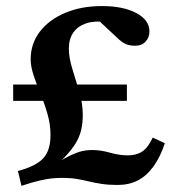

<svg xmlns="http://www.w3.org/2000/svg" viewBox="-20 -602 563 633"><path d="M50.8 10.7 39.1 -38.1Q99.6 -54.7 123 -80.6Q146.5 -106.4 146.5 -157.2Q146.5 -191.4 136.7 -225.6Q127 -259.8 113.8 -292Q100.6 -324.2 90.8 -353.5Q81.1 -382.8 81.1 -406.2Q81.1 -458 111.3 -497.6Q141.6 -537.1 194.8 -559.6Q248 -582 316.4 -582Q385.7 -582 429.2 -559.1Q472.7 -536.1 472.7 -498Q472.7 -478.5 460 -464.8Q447.3 -451.2 425.8 -451.2Q407.2 -451.2 394 -457Q380.9 -462.9 365.2 -478.5L278.3 -559.6L328.1 -529.3Q291 -534.2 263.7 -524.9Q236.3 -515.6 221.7 -494.6Q207 -473.6 207 -441.4Q207 -411.1 218.8 -374Q230.5 -336.9 241.7 -298.3Q252.9 -259.8 252.9 -223.6Q252.9 -196.3 247.6 -173.3Q242.2 -150.4 229 -128.9Q215.8 -107.4 192.4 -83Q168.9 -58.6 131.8 -30.3L129.9 -43Q168.9 -66.4 194.8 -80.6Q220.7 -94.7 240.7 -101.1Q260.7 -107.4 285.2 -107.4Q311.5 -107.4 342.8 -98.6Q374 -89.8 401.4 -89.8Q430.7 -89.8 449.7 -103Q468.8 -116.2 483.4 -148.4L523.4 -129.9Q508.8 -85 486.3 -53.7Q463.9 -22.5 434.6 -7.3Q405.3 7.8 368.2 7.8Q338.9 7.8 315.9 4.4Q293 1 272.9 -3.9Q252.9 -8.8 231.9 -12.2Q210.9 -15.6 184.6 -15.6Q167 -15.6 149.4 -13.7Q131.8 -11.7 108.9 -6.3Q85.9 -1 50.8 10.7ZM23.4 -269.5V-323.2H398.4V-269.5Z"/></svg>

Font: Crimson Pro ExtraLight SemiBold
Style: Regular
Weight: 600
Version: Version 1.002